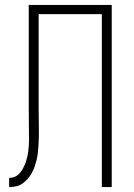

<svg xmlns="http://www.w3.org/2000/svg" viewBox="-20 -755 540 775"><path d="M17 0V-37Q28 -37 37.5 -40.5Q47 -44 54.5 -51Q62 -58 67.5 -66.5Q73 -75 77.5 -84.5Q82 -94 85 -103.5Q88 -113 90.5 -123.5Q93 -134 94 -144Q95 -154 96 -164Q97 -174 97 -184.5Q97 -195 97 -205Q97 -233 96.5 -260.5Q96 -288 96 -315V-735H431V0H391V-698H136V-315Q136 -291 136.5 -267.5Q137 -244 137 -221Q137 -207 136.5 -192.5Q136 -178 135 -164Q134 -150 132.5 -136Q131 -122 127.5 -108.5Q124 -95 119.5 -81.5Q115 -68 108 -56Q101 -44 91.5 -33Q82 -22 70.5 -14Q59 -6 45 -3Q31 0 17 0Z"/></svg>

Font: Iosevka Curly Extralight
Style: Regular
Weight: 200
Monospace: yes
Designer: Belleve Invis
Foundry: Belleve Invis
Version: Version 22.1.2; ttfautohint (v1.8.4)